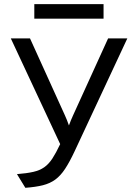

<svg xmlns="http://www.w3.org/2000/svg" viewBox="-20 -883 656 915"><path d="M100.8 12 60.8 -53.2Q107.8 -56.9 138.7 -63.9Q169.6 -71 190.8 -85.9Q212 -100.8 229.4 -127.2Q246.8 -153.8 266.8 -196.2L31.5 -700H123L289.5 -333Q294 -323.2 298.8 -311.2Q303.6 -299.1 308.5 -285.2Q313 -298 318.1 -310Q323.2 -322 328.2 -333.2L495.2 -700H586.8L335.8 -162.5Q311.8 -111.1 290.2 -78.4Q268.8 -45.8 243.6 -27.3Q218.5 -8.9 184.3 -0.2Q150.1 8.4 100.8 12ZM143.5 -794V-863.2H473.5V-794Z"/></svg>

Font: Overpass Mono Light
Style: Regular
Weight: 300
Monospace: yes
Designer: Delve Withrington, Dave Bailey
Foundry: Delve Fonts LLC
Version: Version 4.000